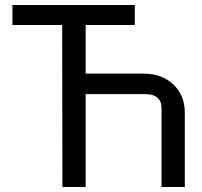

<svg xmlns="http://www.w3.org/2000/svg" viewBox="-20 -749 810 769"><path d="M555.2 -454.1Q628.4 -454.1 674.3 -410.6Q720.2 -367.2 720.2 -297.9V0H627V-314.9Q627 -372.1 561 -372.1H323.2V0H230L229 -648.9H29.8V-729H520V-648.9H323.2V-454.1Z"/></svg>

Font: Miedinger*
Style: Book
Weight: 400
Version: Version 001.000